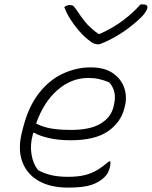

<svg xmlns="http://www.w3.org/2000/svg" viewBox="-20 -842 690 872"><path d="M432 -641H423Q416 -641 406.5 -644.5Q397 -648 375 -666Q358 -680 338 -703Q318 -726 300 -754Q282 -782 272 -810Q284 -819 297 -819Q308 -819 313.5 -814.5Q319 -810 329 -795Q345 -770 367 -742.5Q389 -715 427 -688H433Q494 -715 541 -751Q588 -787 618 -822H628Q643 -822 647 -817Q651 -812 649 -804Q646 -794 637 -781.5Q628 -769 608 -751Q571 -717 525.5 -688Q480 -659 432 -641ZM391 -536Q455 -536 493 -509.5Q531 -483 544.5 -442.5Q558 -402 547 -359L545 -351Q529 -286 470 -245.5Q411 -205 301 -205Q244 -205 200 -215.5Q156 -226 136 -239H131L129 -231Q116 -185 123 -141.5Q130 -98 153 -69Q184 -53 215.5 -46Q247 -39 289 -39Q333 -39 364 -46.5Q395 -54 421 -69.5Q447 -85 475 -109H481Q482 -102 481.5 -96.5Q481 -91 479 -83Q476 -70 471 -59.5Q466 -49 455 -38Q432 -15 396 -2.5Q360 10 288 10Q209 10 155.5 -20.5Q102 -51 81 -108Q60 -165 80 -243L84 -259Q109 -358 157 -419Q205 -480 266.5 -508Q328 -536 391 -536ZM381 -488Q304 -488 241 -433Q178 -378 144 -281Q172 -266 209.5 -259Q247 -252 303 -252Q389 -252 436 -280Q483 -308 495 -355Q506 -396 499.5 -423Q493 -450 476 -468Q452 -478 429.5 -483Q407 -488 381 -488Z"/></svg>

Font: Recursive Mn Csl St Lt
Style: Italic
Weight: 300
Italic angle: -15°
Monospace: yes
Version: Version 1.079;hotconv 1.0.112;makeotfexe 2.5.65598; ttfautoh